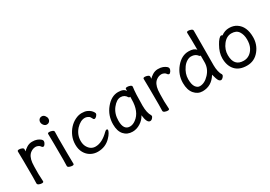

<svg xmlns="http://www.w3.org/2000/svg" viewBox="13 -1534 3338 2377"><g transform="rotate(-30 1682.5 -345.5)"><path d="M147 16Q128 16 107 7.5Q86 -1 86 -18L88 -106Q88 -367 85 -474Q85 -490 109 -490Q128 -490 149 -481.5Q170 -473 170 -458Q170 -436 169 -428Q180 -444 215 -467Q253 -492 296 -492Q338 -492 365 -481.5Q392 -471 410 -456Q428 -441 428 -424Q428 -408 415 -388Q402 -368 389 -368Q375 -368 367 -381Q358 -398 338 -406.5Q318 -415 304 -415Q264 -415 230 -390Q180 -354 170 -265Q166 -230 166 -106L171 0Q171 16 147 16Z M582 16Q563 16 541 7.5Q519 -1 519 -17L521 -105Q521 -368 518 -475Q518 -490 542 -490Q561 -490 582.5 -481.5Q604 -473 604 -457L602 -368Q602 -105 605 1Q605 16 582 16ZM616 -638Q616 -615 601.5 -599.5Q587 -584 563 -584Q539 -584 522 -605.5Q505 -627 505 -650Q505 -672 519 -688Q533 -704 558 -704Q582 -704 599 -682Q616 -660 616 -638Z M943 24Q889 24 843.5 -1.5Q798 -27 770.5 -75.5Q743 -124 743 -190Q743 -255 766 -309Q789 -363 826.5 -404Q864 -445 911.5 -468.5Q959 -492 1004 -492Q1048 -492 1077 -480Q1106 -468 1123.5 -451.5Q1141 -435 1149 -420.5Q1157 -406 1157 -401Q1157 -383 1140 -366Q1123 -349 1112 -349Q1100 -349 1095 -357Q1076 -395 1065 -402Q1037 -421 1008 -421Q947 -421 885 -356Q823 -286 823 -199Q823 -149 842 -115Q880 -46 950 -46Q1044 -46 1142 -144Q1159 -161 1170 -161Q1185 -161 1185 -146Q1185 -135 1170.5 -108.5Q1156 -82 1126 -52Q1053 24 943 24Z M1440 24Q1364 24 1318.5 -27.5Q1273 -79 1273 -175Q1273 -302 1351 -397Q1429 -492 1526 -492Q1608 -492 1630 -446V-475Q1630 -491 1655 -491Q1675 -491 1696.5 -483Q1718 -475 1718 -458Q1705 -368 1705 -195Q1705 -92 1739 -38Q1742 -32 1742 -25Q1742 -16 1727 1.5Q1712 19 1693 19Q1647 19 1634 -98Q1606 -44 1552 -10Q1498 24 1440 24ZM1443 -48Q1485 -48 1526 -79Q1628 -153 1628 -330L1629 -365H1620Q1611 -365 1606 -372Q1577 -422 1521 -422Q1464 -422 1408.5 -352Q1353 -282 1353 -180Q1353 -48 1443 -48Z M1945 16Q1926 16 1905 7.5Q1884 -1 1884 -18L1886 -106Q1886 -367 1883 -474Q1883 -490 1907 -490Q1926 -490 1947 -481.5Q1968 -473 1968 -458Q1968 -436 1967 -428Q1978 -444 2013 -467Q2051 -492 2094 -492Q2136 -492 2163 -481.5Q2190 -471 2208 -456Q2226 -441 2226 -424Q2226 -408 2213 -388Q2200 -368 2187 -368Q2173 -368 2165 -381Q2156 -398 2136 -406.5Q2116 -415 2102 -415Q2062 -415 2028 -390Q1978 -354 1968 -265Q1964 -230 1964 -106L1969 0Q1969 16 1945 16Z M2441 24Q2372 24 2325 -31Q2278 -86 2278 -186Q2278 -306 2355.5 -399Q2433 -492 2533 -492Q2612 -492 2639 -453Q2639 -593 2635 -699Q2635 -715 2659 -715Q2678 -715 2698.5 -706.5Q2719 -698 2719 -681Q2717 -592 2717 -185Q2717 -143 2726 -102.5Q2735 -62 2750 -42Q2753 -36 2753 -28Q2753 -18 2737.5 0Q2722 18 2705 18Q2677 18 2659.5 -36Q2642 -90 2642 -96Q2570 24 2441 24ZM2442 -48Q2511 -48 2575 -117Q2639 -186 2639 -276V-367L2640 -369Q2640 -371 2636 -371Q2627 -371 2621 -378Q2590 -422 2528 -422Q2499 -422 2467 -402.5Q2435 -383 2411 -349Q2358 -274 2358 -196Q2358 -118 2383 -83Q2408 -48 2442 -48Z M3076 24Q2967 24 2910 -38.5Q2853 -101 2853 -207Q2853 -289 2904 -377Q2924 -414 2945 -437Q2966 -460 2980 -460Q2993 -460 2998 -453Q3050 -492 3112 -492Q3174 -492 3219 -462Q3315 -399 3315 -245Q3315 -141 3252 -62Q3184 24 3076 24ZM3070 -49Q3117 -49 3154 -74.5Q3191 -100 3213.5 -144.5Q3236 -189 3236 -258Q3236 -326 3205 -373Q3174 -420 3104 -420Q3034 -420 2983 -353.5Q2932 -287 2932 -208Q2932 -49 3070 -49Z"/></g></svg>

Font: LXGW WenKai TC
Style: Bold
Weight: 700
Designer: LXGW / Fontworks Inc.
Foundry: LXGW / Fontworks Inc.
Version: Version 1.330;April 28, 2024